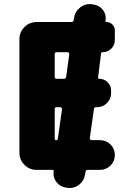

<svg xmlns="http://www.w3.org/2000/svg" viewBox="-20 -863 648 951"><path d="M266.6 -175.8 287.1 -322.3Q287.1 -326.2 284.7 -329.1Q282.2 -332 278.3 -332H260.7Q251 -332 251 -322.3V-175.8Q251 -168.9 258.3 -168.9Q265.6 -168.9 266.6 -175.8ZM488.3 -604.5Q481.4 -604.5 480.5 -597.7L465.8 -479.5Q464.8 -472.7 471.7 -472.7Q496.1 -472.7 513.2 -455.6Q530.3 -438.5 530.3 -414.1V-402.3Q530.3 -373 509.8 -352.5Q489.3 -332 460 -332H455.1Q446.3 -332 445.3 -323.2L424.8 -178.7Q424.8 -174.8 427.2 -171.9Q429.7 -168.9 433.6 -168.9H474.6Q505.9 -168.9 527.3 -147.5Q548.8 -126 548.8 -95.2Q548.8 -64.5 527.3 -43Q505.9 -21.5 474.6 -21.5H414.1Q404.3 -21.5 403.3 -11.7L401.4 0Q397.5 31.2 372.1 51.8Q350.6 68.4 324.2 68.4Q319.3 68.4 314.5 67.4L307.6 66.4Q278.3 62.5 259.8 39.1Q245.1 20.5 245.1 -2.9Q245.1 -7.8 246.1 -13.7Q247.1 -21.5 239.3 -21.5H161.1Q126 -21.5 101.1 -46.4Q76.2 -71.3 76.2 -106.4V-668.9Q76.2 -704.1 101.1 -729Q126 -753.9 161.1 -753.9H334Q343.8 -753.9 344.7 -763.7L346.7 -774.4Q351.6 -806.6 377 -826.2Q398.4 -842.8 423.8 -842.8Q429.7 -842.8 435.5 -841.8L442.4 -840.8Q471.7 -836.9 489.3 -814.5Q503.9 -794.9 503.9 -772.5Q503.9 -767.6 502.9 -761.7V-758.8Q502 -753.9 506.8 -753.9Q524.4 -753.9 536.6 -741.7Q548.8 -729.5 548.8 -711.9V-665Q548.8 -639.6 531.2 -622.1Q513.7 -604.5 488.3 -604.5ZM260.7 -604.5Q251 -604.5 251 -594.7V-482.4Q251 -472.7 260.7 -472.7H296.9Q306.6 -472.7 307.6 -482.4L323.2 -594.7Q323.2 -598.6 320.8 -601.6Q318.4 -604.5 314.5 -604.5Z"/></svg>

Font: Gen Jyuu GothicX Heavy
Style: Bold
Weight: 900
Designer: [Source Han Sans]
Ryoko NISHIZUKA  (kana & ideographs); Paul D. Hunt (Latin, Greek & Cyrillic); Wenlong ZHANG  (bopomofo
Version: Version 1.002.20150607